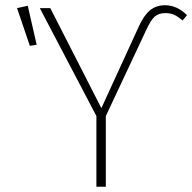

<svg xmlns="http://www.w3.org/2000/svg" viewBox="-20 -713 734 733"><path d="M348 -270 132 -682H172L367 -300L510 -612Q529 -654 552.5 -673.5Q576 -693 610 -693Q656 -693 694 -655L677 -635Q659 -650 645 -656.5Q631 -663 611 -663Q586 -663 571 -650Q556 -637 538 -598L384 -270V0H348ZM120 -542 94 -538 45 -682 86 -691Z"/></svg>

Font: FiraGO UltraLight
Style: Regular
Weight: 200
Designer: bBox Type
Foundry: bBox Type GmbH
Version: Version 1.001